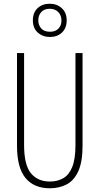

<svg xmlns="http://www.w3.org/2000/svg" viewBox="-20 -998 533 1028"><path d="M422 -218Q422 -132 399.5 -82Q377 -32 337.5 -11Q298 10 247 10Q162 10 116.5 -45Q71 -100 71 -218V-714H109V-221Q109 -115 145.5 -70.5Q182 -26 247 -26Q288 -26 319 -44Q350 -62 367 -104.5Q384 -147 384 -221V-714H422ZM247 -800Q209 -800 182.5 -823.5Q156 -847 156 -889Q156 -931 181.5 -954.5Q207 -978 246 -978Q285 -978 311 -954Q337 -930 337 -889Q337 -848 312 -824Q287 -800 247 -800ZM248 -828Q276 -828 292.5 -844.5Q309 -861 309 -888Q309 -916 292 -933.5Q275 -951 246 -951Q217 -951 201 -933.5Q185 -916 185 -889Q185 -864 200.5 -846Q216 -828 248 -828Z"/></svg>

Font: Noto Sans Malayalam ExtraCondensed ExtraLight
Style: Regular
Weight: 200
Width: 2
Designer: Jelle Bosma - Monotype Design Team
Foundry: Monotype Imaging Inc.
Version: Version 2.104; ttfautohint (v1.8.4.7-5d5b)